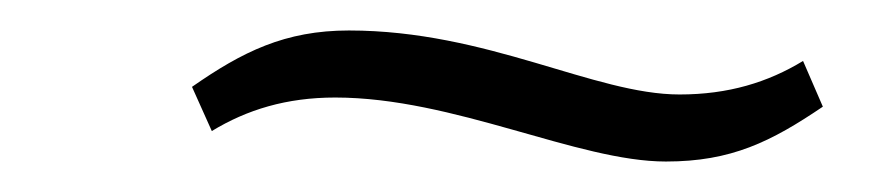

<svg xmlns="http://www.w3.org/2000/svg" viewBox="-20 -332 572 126"><path d="M106 -275 119 -246C142 -260 168 -268 200 -268C278 -268 359 -226 417 -226C460 -226 486 -239 520 -262L507 -292C484 -278 458 -270 426 -270C370 -270 300 -312 209 -312C167 -312 139 -298 106 -275Z"/></svg>

Font: Charger Sport
Style: HLExtObl
Weight: 100
Designer: Jasper
Foundry: Cannot Into Space Fonts
Version: Version 1.1